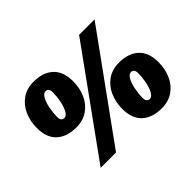

<svg xmlns="http://www.w3.org/2000/svg" viewBox="-142 -985 1265 1265"><g transform="rotate(-45 490.5 -352.0)"><path d="M66 -479Q66 -543 90 -595.5Q114 -648 158.5 -679Q203 -710 266 -710Q353 -710 403 -664.5Q453 -619 453 -528Q453 -464 429.5 -411.5Q406 -359 361 -328Q316 -297 253 -297Q166 -297 116 -342.5Q66 -388 66 -479ZM278 -610Q258 -610 243 -582.5Q228 -555 220 -514.5Q212 -474 212 -436Q212 -397 241 -397Q261 -397 276 -424.5Q291 -452 299 -492.5Q307 -533 307 -571Q307 -610 278 -610ZM321 4H178L697 -716H841ZM553 -170Q553 -234 577 -286.5Q601 -339 645.5 -370Q690 -401 753 -401Q840 -401 890 -355.5Q940 -310 940 -219Q940 -155 916.5 -102.5Q893 -50 848 -19Q803 12 740 12Q653 12 603 -33.5Q553 -79 553 -170ZM765 -301Q745 -301 730 -273.5Q715 -246 707 -205.5Q699 -165 699 -127Q699 -88 728 -88Q748 -88 763 -115.5Q778 -143 786 -183.5Q794 -224 794 -262Q794 -301 765 -301Z"/></g></svg>

Font: Georama Black
Style: Italic
Weight: 900
Italic angle: -9°
Designer: Jean-Baptiste Levee
Foundry: Production Type
Version: Version 1.000